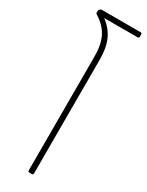

<svg xmlns="http://www.w3.org/2000/svg" viewBox="-233 -935 747 973"><g transform="rotate(30 140.5 -449.0)"><path d="M48 -898C37 -898 30 -891 30 -880V-874C30 -870 32 -867 35 -865C104 -823 132 -767 132 -674V-8C132 -3 135 0 140 0H155C160 0 163 -3 163 -8V-674C163 -764 138 -822 77 -868H273C278 -868 281 -871 281 -876V-890C281 -895 278 -898 273 -898Z"/></g></svg>

Font: LINE Seed Sans TH Thin
Style: Regular
Weight: 250
Designer: Dalton Maag Ltd | Thai characters by Cadson Demak Co.,Ltd.
Foundry: Dalton Maag Ltd
Version: Version 1.003